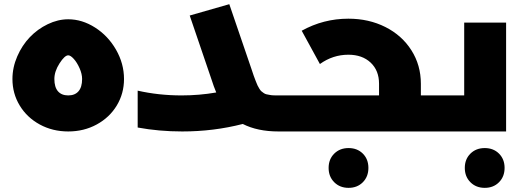

<svg xmlns="http://www.w3.org/2000/svg" viewBox="-20 -634 2522 926"><path d="M40 -252.9Q40 -308.6 63.2 -362.1Q86.4 -415.5 123.8 -454.6Q161.1 -493.7 210.2 -517.3Q259.3 -541 309.1 -541Q376 -541 438.5 -501.2Q501 -461.4 539.6 -394.3Q578.1 -327.1 578.1 -252.9Q578.1 -183.1 543.2 -125.2Q508.3 -67.4 446.5 -33.7Q384.8 0 309.1 0Q233.4 0 171.6 -33.7Q109.9 -67.4 75 -125.2Q40 -183.1 40 -252.9ZM376 -252.9Q376 -277.3 363.8 -304.9Q351.6 -332.5 335.9 -349.9Q320.3 -367.2 309.1 -367.2Q292 -367.2 267.1 -328.4Q242.2 -289.6 242.2 -252.9Q242.2 -213.9 259.5 -193.8Q276.9 -173.8 309.1 -173.8Q341.3 -173.8 358.6 -193.8Q376 -213.9 376 -252.9Z M1398.9 -173.8Q1408.2 -173.8 1413.6 -150.4Q1418.9 -127 1418.9 -87.9Q1418.9 -47.4 1413.6 -23.7Q1408.2 0 1398.9 0H1323.2Q1221.7 0 1150.9 -36.1Q1010.7 0 858.9 0Q747.1 0 644 -19V-196.8Q745.1 -173.8 856 -173.8Q940.9 -173.8 1022.9 -188Q1009.3 -221.2 1002 -245.1L895 -559.1L1085.9 -613.8L1192.9 -300.8Q1199.7 -279.8 1203.6 -269Q1207.5 -258.3 1213.1 -243.7Q1218.8 -229 1221.9 -222.4Q1225.1 -215.8 1230.7 -206.5Q1236.3 -197.3 1240.5 -193.8Q1244.6 -190.4 1251.5 -185.5Q1258.3 -180.7 1264.4 -179.4Q1270.5 -178.2 1280.3 -176.3Q1290 -174.3 1299.8 -174.1Q1309.6 -173.8 1323.2 -173.8Z M2111.8 -173.8Q2121.1 -173.8 2126.5 -150.4Q2131.8 -127 2131.8 -87.9Q2131.8 -47.4 2126.5 -23.7Q2121.1 0 2111.8 0H1398.9Q1389.6 0 1384.3 -23.7Q1378.9 -47.4 1378.9 -87.9Q1378.9 -127 1384.3 -150.4Q1389.6 -173.8 1398.9 -173.8H1808.1V-230Q1808.1 -293.9 1767.6 -332Q1727.1 -370.1 1660.2 -370.1Q1585.4 -370.1 1522.9 -325.2L1435.1 -485.8Q1540 -543.9 1660.2 -543.9Q1758.8 -543.9 1838.6 -503.7Q1918.5 -463.4 1964.1 -391.6Q2009.8 -319.8 2009.8 -230V-173.8ZM1592 106.9Q1619.1 80.1 1661.1 80.1Q1703.1 80.1 1730 106.9Q1756.8 133.8 1756.8 175.8Q1756.8 217.8 1730 244.9Q1703.1 272 1661.1 272Q1619.1 272 1592 244.9Q1564.9 217.8 1564.9 175.8Q1564.9 133.8 1592 106.9Z M2218.8 -524.9H2420.9V0H2111.8Q2102.5 0 2097.2 -23.7Q2091.8 -47.4 2091.8 -87.9Q2091.8 -127 2097.2 -150.4Q2102.5 -173.8 2111.8 -173.8H2218.8ZM2248.8 106.9Q2275.9 80.1 2317.9 80.1Q2359.9 80.1 2386.7 106.9Q2413.6 133.8 2413.6 175.8Q2413.6 217.8 2386.7 244.9Q2359.9 272 2317.9 272Q2275.9 272 2248.8 244.9Q2221.7 217.8 2221.7 175.8Q2221.7 133.8 2248.8 106.9Z"/></svg>

Font: Montserrat-Arabic ExtraBold
Style: Regular
Weight: 800
Designer: Mohamed Gaber
Foundry: Kief Type Foundry
Version: Version 5.008;PS 005.008;hotconv 1.0.88;makeotf.lib2.5.64775